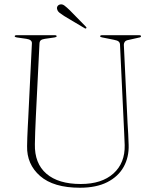

<svg xmlns="http://www.w3.org/2000/svg" viewBox="-20 -865 727 900"><path d="M560 -286 542.5 -656.5Q542 -665 536.2 -670.2Q530.5 -675.5 514 -678.5L459.5 -689.5Q449.5 -691 449.5 -695Q449.5 -700 458.5 -700H632.5Q641 -700 641 -695Q641 -690 630 -688.5L583.5 -678Q570.5 -676 565.5 -669.8Q560.5 -663.5 560.5 -655.5L578 -286.5Q579.5 -261 581 -236.5Q582.5 -212 583 -186Q585 -128.5 559.8 -83Q534.5 -37.5 483 -11.2Q431.5 15 354.5 15Q231 15 168 -40Q105 -95 107 -180.5Q107 -196.5 108 -221Q109 -245.5 110.2 -270.8Q111.5 -296 112.5 -313.5L129.5 -661Q131 -679 104 -683L59 -689.5Q49 -691 49 -695Q49 -700 58 -700H237Q245.5 -700 245.5 -695Q245.5 -691 235.5 -689.5L190.5 -683Q177 -681 171.2 -676.2Q165.5 -671.5 165 -660L148 -317.5Q146 -278.5 145 -246.8Q144 -215 143.5 -189.5Q141.5 -99 197.5 -50.8Q253.5 -2.5 358.5 -2.5Q457 -2.5 511.8 -51.8Q566.5 -101 564.5 -185Q563.5 -214.5 562.2 -240Q561 -265.5 560 -286ZM307 -817 382 -740.5Q387 -736 384.5 -733Q381 -729.5 376.5 -733L280.5 -790Q268 -798 259 -805.2Q250 -812.5 248 -821.5Q245.5 -828.5 249.2 -835.2Q253 -842 261.5 -844Q272 -846.5 282.2 -838.8Q292.5 -831 307 -817Z"/></svg>

Font: Fraunces 72pt Thin
Style: Regular
Weight: 100
Version: Version 1.000;[b76b70a41]